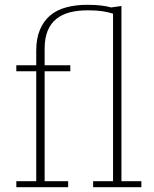

<svg xmlns="http://www.w3.org/2000/svg" viewBox="-20 -780 640 800"><path d="M48 -25H131V-483H48V-508H131V-569Q131 -620 146.5 -656.5Q162 -693 189.5 -716Q217 -739 256.5 -749.5Q296 -760 344 -760Q377 -760 401.5 -757Q426 -754 443 -749L486 -755V-25H569V0H368V-25H451V-723Q429 -730 405 -733.5Q381 -737 346 -737Q304 -737 271 -728.5Q238 -720 214.5 -701Q191 -682 178.5 -651.5Q166 -621 166 -577V-508H273V-483H166V-25H264V0H48Z"/></svg>

Font: IBM Plex Serif ExtLt
Style: Regular
Weight: 200
Designer: Mike Abbink, Paul van der Laan, Pieter van Rosmalen
Foundry: Bold Monday
Version: Version 3.001